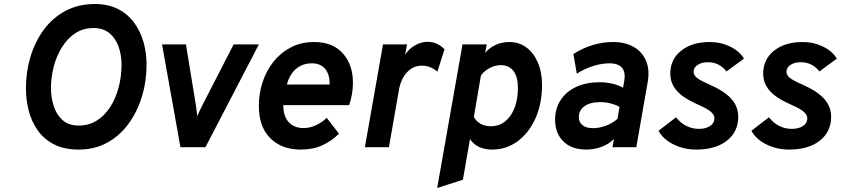

<svg xmlns="http://www.w3.org/2000/svg" viewBox="-20 -732 4182 955"><path d="M372 12Q300.5 12 250.2 -13.2Q200 -38.5 168.8 -82Q137.5 -125.5 123.2 -180.2Q109 -235 109 -293.5Q109 -374.5 131.5 -449.5Q154 -524.5 197.5 -583.8Q241 -643 305 -677.5Q369 -712 452 -712Q518.5 -712 567.2 -687Q616 -662 647.2 -619.2Q678.5 -576.5 693.8 -522.8Q709 -469 709 -411.5Q709 -328 685.8 -251.8Q662.5 -175.5 619 -116Q575.5 -56.5 513 -22.2Q450.5 12 372 12ZM371.5 -107.5Q421.5 -107.5 460.8 -132Q500 -156.5 527.8 -199.2Q555.5 -242 570 -296.8Q584.5 -351.5 584.5 -411.5Q584.5 -455.5 570.8 -497Q557 -538.5 526.2 -565.5Q495.5 -592.5 444.5 -592.5Q393.5 -592.5 354.2 -566.5Q315 -540.5 288 -497Q261 -453.5 247.2 -400.5Q233.5 -347.5 233.5 -293.5Q233.5 -247.5 247 -205Q260.5 -162.5 290.8 -135Q321 -107.5 371.5 -107.5Z M877.5 0 786 -511H905L955 -204.5Q957 -191 958.5 -178.2Q960 -165.5 961 -154Q965.5 -165 971.5 -177.8Q977.5 -190.5 983 -201.5L1142 -511H1267.5L1002 0Z M1475 12Q1381.5 12 1324.5 -44.5Q1267.5 -101 1267.5 -205.5Q1267.5 -266.5 1286 -323.2Q1304.5 -380 1340.2 -425Q1376 -470 1427 -496.5Q1478 -523 1542.5 -523Q1634.5 -523 1685 -466.8Q1735.5 -410.5 1735.5 -320.5Q1735.5 -263.5 1716.5 -209H1389Q1389 -154 1416 -124.5Q1443 -95 1490 -95Q1520 -95 1551 -109Q1582 -123 1605 -146L1666 -67Q1629.5 -30.5 1583.2 -9.2Q1537 12 1475 12ZM1407 -311.5H1619.5Q1621 -358.5 1598.5 -387.8Q1576 -417 1531 -417Q1484 -417 1451.8 -388.8Q1419.5 -360.5 1407 -311.5Z M1795 0 1885 -511H2004.5L1995 -459.5Q2013 -488.5 2043.8 -506.2Q2074.5 -524 2106.5 -524Q2155 -524 2191 -487L2155.5 -375.5Q2121 -405.5 2078.5 -405.5Q2036 -405.5 2005.2 -373.2Q1974.5 -341 1964.5 -285.5L1914.5 0Z M2154.5 203 2280.5 -511H2401L2393 -469.5Q2441 -523 2514 -523Q2562 -523 2598.2 -496Q2634.5 -469 2655.2 -421Q2676 -373 2676 -310Q2676 -217 2643.8 -144.2Q2611.5 -71.5 2555.2 -29.8Q2499 12 2427.5 12Q2353.5 12 2317.5 -40L2282.5 162ZM2421.5 -104Q2482 -104 2519 -157Q2556 -210 2556 -296.5Q2556 -350 2533.8 -379Q2511.5 -408 2470.5 -408Q2442.5 -408 2414.8 -393.2Q2387 -378.5 2372 -356L2337 -151.5Q2347.5 -129 2369.8 -116.5Q2392 -104 2421.5 -104Z M2897 12Q2823 12 2782 -28.8Q2741 -69.5 2741 -136Q2741 -192 2768.5 -234.2Q2796 -276.5 2846 -299.8Q2896 -323 2962.5 -323Q2995 -323 3026.8 -315.5Q3058.5 -308 3079 -295.5L3084 -324Q3102.5 -417 3010.5 -417Q2973 -417 2930.5 -403.8Q2888 -390.5 2849 -365.5L2832 -463.5Q2926.5 -523 3029 -523Q3090.5 -523 3132.8 -498.2Q3175 -473.5 3193.5 -429.2Q3212 -385 3202 -326L3145 0H3026.5L3033.5 -41Q3011 -16.5 2973.5 -2.2Q2936 12 2897 12ZM2929 -94.5Q2960.5 -94.5 2993 -106.5Q3025.5 -118.5 3051.5 -141L3061.5 -200.5Q3043 -211 3018 -217.5Q2993 -224 2965 -224Q2915.5 -224 2887.2 -203.8Q2859 -183.5 2859 -149.5Q2859 -123.5 2877.8 -109Q2896.5 -94.5 2929 -94.5Z M3443.5 12Q3381.5 12 3329.8 -13.8Q3278 -39.5 3255.5 -81.5L3342.5 -148.5Q3365 -120 3394.2 -105.5Q3423.5 -91 3455 -91Q3490.5 -91 3512 -105.2Q3533.5 -119.5 3533.5 -143Q3533.5 -160.5 3516.2 -175.8Q3499 -191 3453.5 -211Q3378 -244 3346 -281Q3314 -318 3314 -365.5Q3314 -436.5 3368 -479.8Q3422 -523 3510 -523Q3564.5 -523 3611.2 -500.5Q3658 -478 3680.5 -440.5L3593.5 -376.5Q3558.5 -422.5 3500.5 -422.5Q3470 -422.5 3450 -409.2Q3430 -396 3430 -375.5Q3430 -359 3445 -346Q3460 -333 3504.5 -313.5Q3583.5 -279 3617.8 -240.2Q3652 -201.5 3652 -151Q3652 -76.5 3595.5 -32.2Q3539 12 3443.5 12Z M3905.5 12Q3843.5 12 3791.8 -13.8Q3740 -39.5 3717.5 -81.5L3804.5 -148.5Q3827 -120 3856.2 -105.5Q3885.5 -91 3917 -91Q3952.5 -91 3974 -105.2Q3995.5 -119.5 3995.5 -143Q3995.5 -160.5 3978.2 -175.8Q3961 -191 3915.5 -211Q3840 -244 3808 -281Q3776 -318 3776 -365.5Q3776 -436.5 3830 -479.8Q3884 -523 3972 -523Q4026.5 -523 4073.2 -500.5Q4120 -478 4142.5 -440.5L4055.5 -376.5Q4020.5 -422.5 3962.5 -422.5Q3932 -422.5 3912 -409.2Q3892 -396 3892 -375.5Q3892 -359 3907 -346Q3922 -333 3966.5 -313.5Q4045.5 -279 4079.8 -240.2Q4114 -201.5 4114 -151Q4114 -76.5 4057.5 -32.2Q4001 12 3905.5 12Z"/></svg>

Font: Overpass
Style: Bold Italic
Weight: 700
Italic angle: -10°
Designer: Delve Withrington, Dave Bailey, Thomas Jockin
Foundry: Delve Fonts LLC
Version: Version 4.000; ttfautohint (v1.8.3)